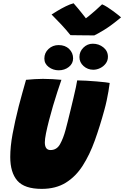

<svg xmlns="http://www.w3.org/2000/svg" viewBox="-20 -1166 776 1199"><path d="M240.5 13.5Q133 13.5 88.5 -37.5Q44 -88.5 44 -185.5Q44 -250.5 58.5 -329Q73 -407.5 97 -502.5Q107 -541 118.5 -582.2Q130 -623.5 142.5 -667.5Q169 -670 196.8 -671.8Q224.5 -673.5 248 -673.5Q278.5 -673.5 308.8 -671.8Q339 -670 363.5 -667.5Q352.5 -635 338.2 -592.2Q324 -549.5 311 -504.5Q297.5 -458.5 286 -414Q274.5 -369.5 267.2 -333.5Q260 -297.5 260 -277Q260 -229 295.5 -229Q334.5 -229 355 -265.8Q375.5 -302.5 389.5 -355Q394.5 -373.5 402.8 -406.2Q411 -439 420.5 -478.2Q430 -517.5 439 -555.2Q448 -593 454.2 -622.2Q460.5 -651.5 462 -664Q486.5 -664 519 -662Q551.5 -660 583.2 -657.5Q615 -655 637.5 -652.2Q660 -649.5 665 -648Q662 -623 657.2 -595.2Q652.5 -567.5 646.2 -538.2Q640 -509 631.5 -478.5Q604 -377.5 572 -288.5Q540 -199.5 496.5 -131.5Q453 -63.5 390.8 -25Q328.5 13.5 240.5 13.5ZM346.5 -727Q311.5 -727 284.2 -747.5Q257 -768 257 -800.5Q257 -836 283 -860.2Q309 -884.5 346 -884.5Q387 -884.5 411.8 -860.2Q436.5 -836 436.5 -801.5Q436.5 -769 410 -748Q383.5 -727 346.5 -727ZM562.5 -730.5Q527.5 -730.5 501.8 -753.5Q476 -776.5 476 -810Q476 -844 500.8 -868.5Q525.5 -893 559.5 -893Q597.5 -893 625.8 -870Q654 -847 654 -811.5Q654 -787.5 640.2 -769.2Q626.5 -751 605.5 -740.8Q584.5 -730.5 562.5 -730.5ZM617.5 -1139Q632.5 -1133 651.2 -1121Q670 -1109 688.2 -1095.5Q706.5 -1082 719.8 -1071.2Q733 -1060.5 736 -1057.5Q673.5 -1005.5 629.8 -979Q586 -952.5 569 -945Q557 -945 528.8 -945.2Q500.5 -945.5 470 -945.8Q439.5 -946 420 -946.5Q392 -981.5 363.2 -1012.2Q334.5 -1043 302 -1075.5Q316 -1084.5 340 -1099Q364 -1113.5 391 -1126.8Q418 -1140 439.5 -1145.5Q454 -1129 466.8 -1113.8Q479.5 -1098.5 489.8 -1085.5Q500 -1072.5 507.8 -1062.8Q515.5 -1053 519.5 -1047.5H511Q516 -1050.5 533.8 -1065Q551.5 -1079.5 574.5 -1099.5Q597.5 -1119.5 617.5 -1139Z"/></svg>

Font: Grandstander Thin Black
Style: Italic
Weight: 900
Italic angle: -15°
Version: Version 1.200